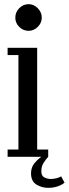

<svg xmlns="http://www.w3.org/2000/svg" viewBox="-20 -753 330 922"><path d="M117.5 -605Q91.5 -605 72.5 -623.8Q53.5 -642.5 53.5 -668Q53.5 -694.5 72.5 -713.8Q91.5 -733 117.5 -733Q142 -733 161.2 -713.8Q180.5 -694.5 180.5 -668Q180.5 -642.5 161.2 -623.8Q142 -605 117.5 -605ZM16.5 0V-35H68.5V-488.5H16.5V-523.5H158.5V-35H211.5V0Q200.5 12 189.5 28.8Q178.5 45.5 178.5 69.5Q178.5 92.5 194 99.5Q209.5 106.5 224 106.5Q236 106.5 250 103.2Q264 100 273.5 94L290 124Q278 134.5 257.2 141.8Q236.5 149 211.5 149Q180 149 154.5 133Q129 117 129 79.5Q129 51 145 31.5Q161 12 178.5 0Z"/></svg>

Font: Imbue 10pt Medium
Style: Regular
Weight: 500
Designer: Tyler Finck
Foundry: Etcetera Type Company
Version: Version 1.102; ttfautohint (v1.8.3)